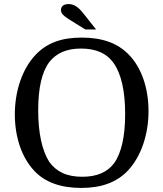

<svg xmlns="http://www.w3.org/2000/svg" viewBox="-20 -915 804 945"><path d="M392 -847C364 -883 342 -895 317 -895C294 -895 280 -884 280 -865C280 -843 302 -831 353 -799L400 -770H453ZM711 -368C711 -480 677 -582 614 -646C559 -703 483 -730 382 -730C281 -730 209 -703 153 -643C90 -575 53 -468 53 -352C53 -239 88 -138 149 -74C201 -18 279 10 380 10C480 10 556 -18 611 -77C674 -145 711 -252 711 -368ZM168 -372C168 -482 186 -561 223 -610C258 -654 308 -676 379 -676C452 -676 506 -653 541 -602C577 -550 596 -465 596 -354C596 -243 577 -160 541 -111C508 -67 456 -45 385 -45C308 -45 257 -70 222 -119C187 -174 168 -261 168 -372Z"/></svg>

Font: Domine
Style: Regular
Weight: 400
Designer: Pablo Impallari, Rodrigo Fuenzalida, Brenda Gallo
Foundry: Pablo Impallari, Rodrigo Fuenzalida, Brenda Gallo
Version: Version 2.000